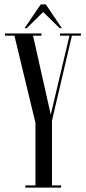

<svg xmlns="http://www.w3.org/2000/svg" viewBox="-20 -852 392 872"><path d="M95 0V-10H141V-294L45.5 -690H2.5V-700H168.5V-690H130L210.5 -331.5L295.5 -690H252.5V-700H347.5V-690H306.5L216 -304V-10H257.5V0ZM91.5 -724 165 -832H188L261 -724H251L176 -797.5L101.5 -724Z"/></svg>

Font: Imbue 100pt
Style: Regular
Weight: 400
Designer: Tyler Finck
Foundry: Etcetera Type Company
Version: Version 1.102; ttfautohint (v1.8.3)